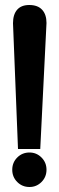

<svg xmlns="http://www.w3.org/2000/svg" viewBox="-20 -732 235 768"><path d="M32 -639 52 -136H141L166 -640Q166 -674 148.5 -693Q131 -712 97 -712Q65 -712 48.5 -693Q32 -674 32 -639ZM98 -122Q69 -122 49 -102Q29 -82 29 -53Q29 -24 49 -4Q69 16 98 16Q126 16 146 -4Q166 -24 166 -53Q166 -82 146 -102Q126 -122 98 -122Z"/></svg>

Font: Advent Pro ExtraBold
Style: Regular
Weight: 800
Designer: VivaRado, Andreas Kalpakidis
Foundry: VivaRado, Andreas Kalpakidis
Version: Version 3.000